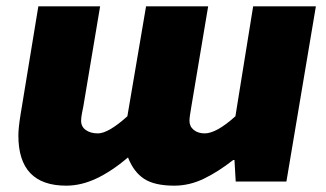

<svg xmlns="http://www.w3.org/2000/svg" viewBox="-20 -573 1029 606"><path d="M38 -145Q38 -170 45 -212L101 -553H296L243 -237Q243 -237 239 -217Q236 -202 236 -192Q236 -173 251 -162.5Q266 -152 289 -152Q322 -152 382 -206L441 -553H637L584 -237Q578 -203 578 -192Q578 -174 591.5 -163Q605 -152 626 -152Q663 -152 723 -206L779 -553H977L884 0H724L720 -68H716Q669 -31 623.5 -9Q578 13 530 13Q468 13 435 -8.5Q402 -30 384 -76Q332 -32 284 -9.5Q236 13 189 13Q38 13 38 -145Z"/></svg>

Font: Nebula Sans Black
Style: Regular
Weight: 900
Italic angle: -9°
Designer: Paul D. Hunt for Adobe (as Source Sans)
Foundry: Nebula Entertainment & Broadcasting LLC
Version: Version 1.010